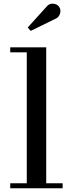

<svg xmlns="http://www.w3.org/2000/svg" viewBox="-20 -1002 388 1022"><path d="M226 -750V-26.5H313.5V0H34.5V-26.5H122.5V-723.5H34.5V-750ZM143.5 -837.5 127.5 -855.5 226.5 -965Q238 -979.5 252 -981.8Q266 -984 278.2 -978.8Q290.5 -973.5 296 -963.5Q302.5 -953.5 301.5 -940.5Q300.5 -927.5 293.5 -917Q286.5 -906.5 274 -901.5Z"/></svg>

Font: Bodoni Moda 9pt Medium
Style: Regular
Weight: 500
Designer: Owen Earl
Foundry: indestructible type
Version: Version 2.005